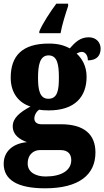

<svg xmlns="http://www.w3.org/2000/svg" viewBox="-33 -786 565 1040"><path d="M180 -616V-606H295C302 -648 323 -715 336 -753V-766H272C240 -723 197 -658 180 -616ZM211 234C396 234 484 160 484 40C484 -58 423 -113 297 -113H191C171 -113 153 -122 153 -144C153 -165 168 -186 180 -192C191 -189 219 -188 231 -188C373 -188 436 -262 436 -370C436 -429 411 -469 382 -496C389 -499 398 -505 411 -505C423 -505 443 -493 443 -459C495 -459 512 -489 512 -523C512 -555 489 -584 448 -584C401 -584 374 -557 345 -524C311 -542 279 -550 231 -550C88 -550 25 -484 25 -365C25 -279 72 -228 132 -209C75 -178 36 -147 36 -102C36 -53 76 -30 113 -16C36 -9 -13 35 -13 101C-13 188 61 234 211 234ZM229 -251C182 -251 173 -300 173 -364C173 -431 182 -486 230 -486C279 -486 286 -433 286 -365C286 -299 279 -251 229 -251ZM214 170C162 170 117 148 117 100C117 44 157 27 182 27H296C336 27 353 50 353 81C353 137 300 170 214 170Z"/></svg>

Font: Noto Serif Georgian Condensed Black
Style: Regular
Weight: 900
Width: 3
Designer: Monotype Design Team, Akaki Razmadze
Foundry: Google LLC
Version: Version 2.003